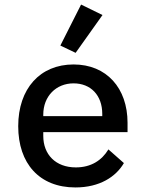

<svg xmlns="http://www.w3.org/2000/svg" viewBox="-20 -811 640 843"><path d="M430 -745 336 -791 245 -611 312 -579ZM311 12C418 12 489 -35 524 -95L456 -155C427 -107 380 -76 313 -76C224 -76 170 -133 170 -214V-231H540V-272C540 -424 448 -528 303 -528C156 -528 60 -422 60 -257C60 -93 153 12 311 12ZM303 -445C379 -445 429 -392 429 -311V-301H170V-308C170 -388 226 -445 303 -445Z"/></svg>

Font: IBM Mono Medium
Style: Regular
Weight: 500
Monospace: yes
Designer: Mike Abbink, Paul van der Laan, Pieter van Rosmalen
Foundry: Bold Monday
Version: Version 2.3